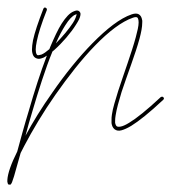

<svg xmlns="http://www.w3.org/2000/svg" viewBox="-20 -493 466 522"><path d="M188.5 -454.1C187.5 -450.2 185.1 -440.9 178.2 -430.7C167.5 -414.1 149.4 -392.6 131.8 -375C140.1 -394.5 148.9 -410.6 157.2 -423.8C167.5 -440.4 177.2 -450.2 184.6 -453.1C187 -454.1 187.5 -454.1 188.5 -454.1ZM104.5 -471.7C103.5 -471.7 103.5 -472.7 102.5 -472.7C100.6 -472.7 99.1 -471.7 98.1 -469.7C83.5 -432.1 74.2 -404.3 69.8 -383.8C67.9 -373.5 66.9 -365.2 66.9 -358.4C66.9 -351.6 68.4 -345.7 70.8 -341.3C73.2 -336.9 77.6 -334.5 82 -333.5C86.4 -332.5 90.8 -333.5 95.7 -335.4C99.6 -336.4 103.5 -339.4 107.4 -341.8C89.8 -295.9 73.2 -243.7 58.6 -192.9C45.9 -151.4 35.6 -113.3 26.9 -81.1C10.3 -47.9 1 -21.5 0 -3.9V2C0 2.9 1 3.4 1 4.4C1 5.4 1 7.3 2.9 8.3C3.9 9.3 5.4 8.8 6.3 8.8C7.3 8.8 8.3 9.3 9.3 8.3C10.3 7.3 10.3 6.3 11.2 5.4C12.2 4.4 12.2 2.9 13.2 1C16.1 -5.9 20 -19.5 24.9 -37.6C27.8 -48.3 32.2 -63.5 36.1 -77.1C39.1 -83.5 43 -89.8 45.9 -96.2C67.9 -138.2 97.7 -188.5 131.3 -236.3C165 -284.2 202.1 -332 238.8 -369.6C275.4 -407.2 311 -434.6 341.3 -444.8C346.7 -446.8 350.6 -446.8 352.5 -445.8C354.5 -444.8 355.5 -442.9 356.4 -438.5C356.4 -436.5 356.9 -434.1 356.9 -432.1C356.9 -421.9 353.5 -408.2 349.1 -391.6C337.9 -350.1 316.9 -293.5 301.3 -245.6C293.9 -221.2 286.6 -199.2 284.2 -181.2C283.2 -175.8 283.2 -170.4 283.2 -165.5V-158.2C284.2 -151.4 286.6 -145.5 291.5 -141.6C296.4 -137.7 302.7 -136.7 310.1 -138.7C317.4 -140.6 326.2 -144.5 336.9 -150.9C357.4 -163.6 385.7 -186 423.8 -221.7C424.8 -222.7 425.8 -224.1 425.8 -225.1C425.8 -226.1 424.8 -228 423.8 -229C422.9 -230 421.9 -230 420.9 -230C419.9 -230 418 -230 417 -229C378.9 -193.4 350.6 -170.9 331.1 -159.2C320.8 -152.8 313.5 -149.9 308.1 -148.9C302.7 -147.9 299.8 -148.4 297.9 -149.4C295.9 -150.4 293.9 -154.3 293 -159.2V-165C293 -169.4 293.5 -174.3 294.4 -179.7C296.9 -196.3 303.2 -218.8 310.5 -242.7C326.2 -290.5 348.1 -346.2 359.4 -388.2C363.8 -404.8 366.7 -419.4 366.7 -431.2C366.7 -434.1 367.2 -437 366.2 -439.5C365.2 -445.8 362.3 -451.2 357.4 -454.1C352.5 -457 345.7 -456.5 338.4 -454.1C306.2 -443.4 269.5 -414.1 231.9 -376C194.3 -337.9 156.2 -290.5 122.6 -241.7C94.2 -201.7 68.8 -160.6 49.3 -124C54.7 -145 61 -167 67.9 -189.9C84.5 -246.1 103 -305.2 122.6 -353C123.5 -354 126.5 -356 127.4 -356.9C149.4 -376.5 172.9 -403.8 186.5 -425.8C193.4 -436.5 197.8 -444.8 198.7 -452.1C198.7 -454.1 199.2 -456.5 198.2 -458.5C197.3 -460.4 195.8 -462.4 193.8 -463.4C189.9 -465.3 186 -464.4 181.2 -462.4C169.4 -458 158.7 -445.8 147.9 -429.2C137.2 -412.6 127.4 -390.6 116.7 -365.7C115.7 -363.8 115.2 -361.3 114.3 -359.4C106 -352.5 99.1 -347.2 92.8 -344.7C88.9 -343.8 85.4 -342.8 83.5 -342.8C81.5 -342.8 80.1 -344.2 79.1 -346.2C78.1 -348.1 77.1 -352.1 77.1 -358.4C77.1 -363.8 78.1 -372.1 80.1 -381.3C84 -400.9 92.8 -429.2 107.4 -465.8V-467.8C107.4 -469.7 106.4 -470.7 104.5 -471.7Z"/></svg>

Font: Oshawa
Style: Regular
Weight: 400
Designer: Sadat Fauzi
Foundry: Intuisi Creative
Version: Version 001.000